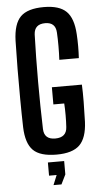

<svg xmlns="http://www.w3.org/2000/svg" viewBox="-64 -846 547 1058"><g transform="rotate(-5 210.0 -317.0)"><path d="M220 8Q129 8 90.5 -30.5Q52 -69 49 -158Q47 -232 46.5 -315Q46 -398 46.5 -481Q47 -564 49 -637Q52 -730 91 -769Q130 -808 220 -808Q305 -808 344 -770Q383 -732 388 -643Q392 -577 388 -511H280Q282 -545 282 -586.5Q282 -628 280 -662Q277 -719 220 -719Q160 -719 157 -662Q153 -537 153 -400.5Q153 -264 157 -139Q159 -81 220 -81Q283 -81 286 -139Q288 -168 288 -204.5Q288 -241 286 -269H226V-364H392Q394 -322 393.5 -269Q393 -216 391 -158Q387 -69 347.5 -30.5Q308 8 220 8ZM168 120V47H258V121L232 174H188L210 120Z"/></g></svg>

Font: Big Shoulders Display
Style: Bold
Weight: 700
Designer: Patric King
Foundry: XO Type Co
Version: Version 1.000; ttfautohint (v1.8.2)